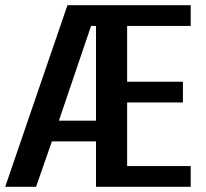

<svg xmlns="http://www.w3.org/2000/svg" viewBox="-20 -720 795 740"><path d="M0 0 240 -700H715V-620H470V-405H685V-325H470V-80H715V0H350V-175H180L119 0ZM207 -255H350V-620H331Z"/></svg>

Font: Cuprum
Style: Bold
Weight: 700
Designer: Jovanny Lemonad
Foundry: Jovanny Lemonad
Version: Version 2.000